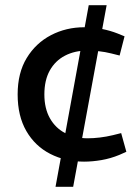

<svg xmlns="http://www.w3.org/2000/svg" viewBox="-20 -720 533 740"><path d="M194 0 322 -700H391L262 0ZM304 -97Q232 -97 173.5 -127Q115 -157 81.5 -215Q48 -273 48 -356Q48 -439 83 -496.5Q118 -554 176.5 -584.5Q235 -615 305 -615Q340 -615 372.5 -608.5Q405 -602 433 -591L460 -580L441 -506L409 -514Q385 -520 361.5 -522.5Q338 -525 316 -525Q268 -525 230.5 -505.5Q193 -486 172 -448.5Q151 -411 151 -356Q151 -302 172.5 -264Q194 -226 232 -206.5Q270 -187 318 -187Q340 -187 365 -190Q390 -193 415 -199L447 -207L467 -135L440 -123Q406 -109 371 -103Q336 -97 304 -97Z"/></svg>

Font: REM
Style: Regular
Weight: 400
Designer: Octavio Pardo
Foundry: Ashler Design
Version: Version 1.005;gftools[0.9.28]